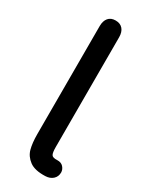

<svg xmlns="http://www.w3.org/2000/svg" viewBox="-182 -721 612 772"><g transform="rotate(30 124.5 -335.0)"><path d="M178 6.1Q129.4 8 104.8 -10.4Q80.1 -28.8 72.9 -56.1Q65.6 -83.5 65.6 -124.3V-625.7Q65.6 -649.8 77.1 -663.5Q88.5 -677.3 110.4 -677.3Q132.3 -677.3 144.1 -663.5Q155.8 -649.8 155.8 -625.7V-125.7V-116Q155.8 -90.6 161 -81.5Q166.1 -72.3 187.6 -73.5Q205.5 -74.2 215.5 -63.2Q225.5 -52.2 225.8 -38.4Q225.8 -18.8 212.5 -6.7Q199.1 5.4 178 6.1Z"/></g></svg>

Font: SN Pro Thin
Style: Regular
Weight: 200
Designer: Tobias Whetton
Foundry: Supernotes
Version: Version 1.003;Glyphs 3.3 (3324)